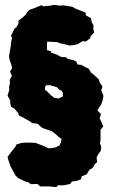

<svg xmlns="http://www.w3.org/2000/svg" viewBox="-20 -739 462 785"><path d="M106 14 97 7 83 3 54 -11 43 -22 35 -37 24 -57 14 -85 11 -98 34 -128 43 -139 47 -148 65 -154 85 -156H93L125 -155L156 -143L168 -138L177 -133H189L206 -136L223 -144L228 -155L232 -171L220 -179L206 -192L192 -202L182 -206L161 -213L150 -218L134 -233L110 -236L107 -240L86 -252L72 -260L58 -266L53 -278L39 -295L26 -302L22 -315V-328L11 -348L18 -372L17 -382L21 -402L19 -412L29 -429L21 -446L30 -461L24 -482L19 -494L17 -511L24 -550L25 -564L29 -583L25 -594L30 -603L39 -621L48 -629L55 -642L56 -655L74 -669L85 -679L91 -689L100 -699L116 -704L135 -712L151 -718L157 -713L186 -716L201 -719L223 -716L238 -717L254 -715L276 -711L288 -704L308 -696L330 -687L331 -676L352 -665L355 -649L363 -633L361 -625L365 -606L351 -592L349 -583L331 -569L318 -571L299 -559L284 -555L264 -553L249 -557L226 -562L213 -567L188 -568L173 -569L172 -557V-534L187 -530L189 -524L214 -515L230 -506L250 -505L257 -498L281 -493L292 -487L297 -475L312 -474L328 -465L343 -458L352 -442L359 -437L373 -425L384 -414L388 -401L399 -385L394 -371L403 -347L400 -330L394 -312L378 -288L393 -272L387 -256L394 -242L402 -222L391 -208V-182V-168L389 -152L394 -138L392 -123L381 -107L375 -95L377 -76L369 -69L358 -52L346 -45L334 -26L314 -18L311 -6L292 1L274 3L267 13L244 18L235 19L218 18L210 26L179 23H144L133 13ZM220 -336 228 -341 232 -342 237 -345V-353L238 -359L236 -361L231 -369L224 -371L217 -378L212 -383L203 -385L193 -388L184 -391L177 -390L172 -391L168 -390L164 -382V-371L171 -367L176 -362L181 -357L185 -353L190 -348L196 -344L203 -338H211Z"/></svg>

Font: Winky Rough ExtraBold
Style: Regular
Weight: 800
Designer: Simon Atzbach
Foundry: typofactur
Version: Version 1.206; ttfautohint (v1.8.4.7-5d5b)